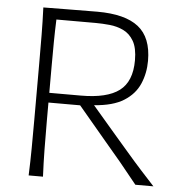

<svg xmlns="http://www.w3.org/2000/svg" viewBox="-52 -784 786 834"><g transform="rotate(5 340.5 -367.0)"><path d="M103.5 -732.4Q147.9 -732.4 205.8 -733.4Q263.7 -734.4 338.9 -734.4Q460 -734.4 518.3 -688.5Q576.7 -642.6 576.7 -541Q576.7 -486.8 556.6 -440.4Q536.6 -394 489.5 -364.3Q442.4 -334.5 359.9 -328.6L462.9 -208.5Q491.7 -175.3 524.2 -137.5Q556.6 -99.6 588.9 -64Q621.1 -28.3 647.5 0H568.8Q530.3 -48.3 493.4 -93Q456.5 -137.7 418.9 -181.2L299.8 -322.8H161.6V-243.7Q161.6 -176.3 162.4 -119.1Q163.1 -62 166 0H103.5Q106 -62 106.4 -119.1Q106.9 -176.3 106.9 -243.7V-488.3Q106.9 -556.2 106.4 -613.3Q106 -670.4 103.5 -732.4ZM164.6 -685.1Q162.6 -635.3 162.1 -586.4Q161.6 -537.6 161.6 -481V-365.2H299.3Q413.1 -365.2 466.6 -405.5Q520 -445.8 520 -538.1Q520 -592.3 502.4 -622.3Q484.9 -652.3 457 -665.5Q429.2 -678.7 397 -681.9Q364.7 -685.1 335.4 -685.1Z"/></g></svg>

Font: Pinar-DS2-FD Light
Style: Regular
Weight: 300
Designer: Amin Abedi
Version: Version 2.000